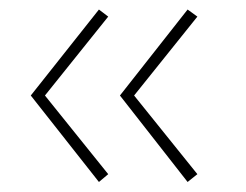

<svg xmlns="http://www.w3.org/2000/svg" viewBox="-20 -418 504 393"><path d="M201.5 -61.5 182.5 -45.5 43 -222.5 182.5 -398.5 201.5 -384 72 -222.5ZM384 -61.5 364 -45.5 225.5 -222.5 364 -398.5 384 -384 254.5 -222.5Z"/></svg>

Font: League Spartan Thin Thin
Style: Regular
Weight: 250
Version: Version 2.002